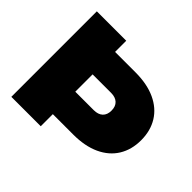

<svg xmlns="http://www.w3.org/2000/svg" viewBox="-168 -970 1191 1191"><g transform="rotate(45 427.0 -375.0)"><path d="M60 -750H318V-652H497Q599 -652 671.5 -618.5Q744 -585 782 -523.5Q820 -462 820 -379Q820 -296 782 -234.5Q744 -173 671.5 -139.5Q599 -106 497 -106H318V0H60ZM318 -303H480Q518 -303 539 -322.5Q560 -342 560 -379Q560 -416 539 -435.5Q518 -455 480 -455H318Z"/></g></svg>

Font: Bounded
Style: Regular
Weight: 900
Designer: Vlad Churkin
Version: Version 1.0